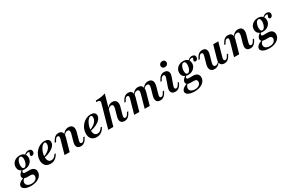

<svg xmlns="http://www.w3.org/2000/svg" viewBox="127 -2072 5527 3695"><g transform="rotate(-30 2890.5 -224.0)"><path d="M154.8 192.7Q100 192.7 58.5 180.6Q16.9 168.5 -5.6 147.2Q-28.2 125.8 -28.2 98.4Q-28.2 64.5 4.4 34.7Q37.1 4.8 98.4 -16.9L113.7 -7.3Q91.1 8.1 78.2 30.6Q65.3 53.2 65.3 76.6Q65.3 115.3 98 137.9Q130.6 160.5 184.7 160.5Q221.8 160.5 250 148Q278.2 135.5 294.4 113.3Q310.5 91.1 310.5 62.1Q310.5 34.7 293.5 21Q276.6 7.3 240.3 7.3H166.1Q121.8 7.3 96.4 -10.1Q71 -27.4 71 -58.9Q71 -85.5 91.1 -112.1Q111.3 -138.7 154 -167.7L166.9 -158.9Q152.4 -145.2 146.4 -135.1Q140.3 -125 140.3 -115.3Q140.3 -101.6 151.2 -94.4Q162.1 -87.1 187.1 -87.1H275Q334.7 -87.1 367.7 -59.3Q400.8 -31.5 400.8 18.5Q400.8 69.4 369.4 108.5Q337.9 147.6 282.3 170.2Q226.6 192.7 154.8 192.7ZM208.1 -146.8Q146 -146.8 109.7 -179.4Q73.4 -212.1 73.4 -268.5Q73.4 -314.5 96.4 -350.4Q119.4 -386.3 158.9 -406.9Q198.4 -427.4 247.6 -427.4Q310.5 -427.4 346.4 -394.8Q382.3 -362.1 382.3 -304.8Q382.3 -259.7 359.7 -224.2Q337.1 -188.7 297.6 -167.7Q258.1 -146.8 208.1 -146.8ZM209.7 -175.8Q225.8 -175.8 240.3 -188.7Q254.8 -201.6 266.1 -223Q277.4 -244.4 283.9 -271.4Q290.3 -298.4 290.3 -327.4Q290.3 -362.1 279 -380.2Q267.7 -398.4 246.8 -398.4Q229.8 -398.4 215.3 -386.7Q200.8 -375 189.9 -354.4Q179 -333.9 172.6 -307.3Q166.1 -280.6 166.1 -250.8Q166.1 -214.5 177.4 -195.2Q188.7 -175.8 209.7 -175.8ZM460.5 -301.6Q446 -301.6 437.5 -309.7Q429 -317.7 429 -331.5Q429 -341.1 433.5 -350.4Q437.9 -359.7 441.9 -368.1Q446 -376.6 446 -383.1Q446 -391.1 440.7 -394.4Q435.5 -397.6 424.2 -397.6Q407.3 -397.6 389.5 -389.5Q371.8 -381.5 356.5 -366.9L346.8 -379.8Q366.9 -403.2 391.1 -415.7Q415.3 -428.2 442.7 -428.2Q475.8 -428.2 495.2 -411.7Q514.5 -395.2 514.5 -366.1Q514.5 -339.5 498.8 -320.6Q483.1 -301.6 460.5 -301.6Z M691.9 11.3Q620.2 11.3 579.8 -31Q539.5 -73.4 539.5 -149.2Q539.5 -204.8 560.5 -255.2Q581.5 -305.6 618.1 -344.8Q654.8 -383.9 702 -406Q749.2 -428.2 802.4 -428.2Q854 -428.2 881.5 -406.9Q908.9 -385.5 908.9 -346Q908.9 -303.2 876.6 -264.5Q844.4 -225.8 785.5 -196Q726.6 -166.1 646.8 -149.2V-172.6Q701.6 -192.7 740.3 -220.6Q779 -248.4 799.2 -282.7Q819.4 -316.9 819.4 -353.2Q819.4 -376.6 811.3 -388.3Q803.2 -400 787.9 -400Q764.5 -400 741.1 -378.2Q717.7 -356.5 698 -321.4Q678.2 -286.3 666.1 -243.5Q654 -200.8 654 -159.7Q654 -100.8 675.8 -70.6Q697.6 -40.3 737.9 -40.3Q771 -40.3 797.6 -58.9Q824.2 -77.4 846 -115.3H874.2Q843.5 -52.4 798 -20.6Q752.4 11.3 691.9 11.3Z M1364.5 11.3Q1325 11.3 1301.6 -6.5Q1278.2 -24.2 1272.6 -56.5Q1266.9 -88.7 1279 -133.1L1321.8 -287.1Q1333.9 -332.3 1324.6 -355.6Q1315.3 -379 1284.7 -379Q1259.7 -379 1237.9 -364.1Q1216.1 -349.2 1198.4 -318.5L1191.9 -334.7Q1218.5 -381.5 1254.8 -404.8Q1291.1 -428.2 1335.5 -428.2Q1399.2 -428.2 1424.6 -384.3Q1450 -340.3 1429 -266.1L1384.7 -106.5Q1375.8 -73.4 1382.3 -55.2Q1388.7 -37.1 1409.7 -37.1Q1427.4 -37.1 1443.1 -50.4Q1458.9 -63.7 1473.4 -90.3L1487.9 -118.5H1517.7L1499.2 -84.7Q1483.1 -54 1463.3 -32.7Q1443.5 -11.3 1419.4 0Q1395.2 11.3 1364.5 11.3ZM1004.8 0 1091.9 -310.5Q1101.6 -342.7 1095.2 -361.3Q1088.7 -379.8 1066.9 -379.8Q1049.2 -379.8 1033.5 -366.5Q1017.7 -353.2 1004 -325.8L988.7 -297.6H959.7L977.4 -332.3Q993.5 -362.9 1013.3 -384.3Q1033.1 -405.6 1057.7 -416.9Q1082.3 -428.2 1112.1 -428.2Q1151.6 -428.2 1175 -410.1Q1198.4 -391.9 1204.4 -359.7Q1210.5 -327.4 1198.4 -283.9L1118.5 0Z M1717.7 11.3Q1646 11.3 1605.6 -31Q1565.3 -73.4 1565.3 -149.2Q1565.3 -204.8 1586.3 -255.2Q1607.3 -305.6 1644 -344.8Q1680.6 -383.9 1727.8 -406Q1775 -428.2 1828.2 -428.2Q1879.8 -428.2 1907.3 -406.9Q1934.7 -385.5 1934.7 -346Q1934.7 -303.2 1902.4 -264.5Q1870.2 -225.8 1811.3 -196Q1752.4 -166.1 1672.6 -149.2V-172.6Q1727.4 -192.7 1766.1 -220.6Q1804.8 -248.4 1825 -282.7Q1845.2 -316.9 1845.2 -353.2Q1845.2 -376.6 1837.1 -388.3Q1829 -400 1813.7 -400Q1790.3 -400 1766.9 -378.2Q1743.5 -356.5 1723.8 -321.4Q1704 -286.3 1691.9 -243.5Q1679.8 -200.8 1679.8 -159.7Q1679.8 -100.8 1701.6 -70.6Q1723.4 -40.3 1763.7 -40.3Q1796.8 -40.3 1823.4 -58.9Q1850 -77.4 1871.8 -115.3H1900Q1869.4 -52.4 1823.8 -20.6Q1778.2 11.3 1717.7 11.3Z M1975.8 0 2116.1 -502.4Q2125 -532.3 2121.8 -548.4Q2118.5 -564.5 2100 -571.4Q2081.5 -578.2 2041.9 -579L2050 -608.1Q2117.7 -608.9 2171 -616.9Q2224.2 -625 2268.5 -641.1L2089.5 0ZM2335.5 11.3Q2296 11.3 2272.6 -6.5Q2249.2 -24.2 2243.1 -56.9Q2237.1 -89.5 2249.2 -133.1L2291.9 -287.1Q2304.8 -332.3 2295.6 -355.6Q2286.3 -379 2255.6 -379Q2232.3 -379 2212.5 -365.3Q2192.7 -351.6 2176.6 -324.2L2174.2 -339.5Q2199.2 -383.9 2232.7 -406Q2266.1 -428.2 2308.9 -428.2Q2371 -428.2 2395.6 -383.9Q2420.2 -339.5 2400 -266.1L2355.6 -106.5Q2346 -73.4 2352.4 -55.2Q2358.9 -37.1 2380.6 -37.1Q2398.4 -37.1 2414.1 -50.4Q2429.8 -63.7 2443.5 -90.3L2458.9 -118.5H2487.9L2470.2 -84.7Q2454 -54 2434.3 -32.7Q2414.5 -11.3 2390.3 0Q2366.1 11.3 2335.5 11.3Z M3131.5 11.3Q3091.9 11.3 3068.5 -6.5Q3045.2 -24.2 3039.5 -56.9Q3033.9 -89.5 3045.2 -133.1L3088.7 -287.1Q3100.8 -333.1 3091.9 -356Q3083.1 -379 3053.2 -379Q3029 -379 3007.7 -364.1Q2986.3 -349.2 2969.4 -319.4L2962.9 -334.7Q2988.7 -381.5 3024.2 -404.8Q3059.7 -428.2 3103.2 -428.2Q3145.2 -428.2 3170.6 -408.1Q3196 -387.9 3202.8 -351.6Q3209.7 -315.3 3196 -266.1L3151.6 -106.5Q3141.9 -73.4 3148.4 -55.2Q3154.8 -37.1 3176.6 -37.1Q3194.4 -37.1 3210.1 -50.4Q3225.8 -63.7 3239.5 -90.3L3254.8 -118.5H3283.9L3266.1 -84.7Q3250 -54 3230.2 -32.7Q3210.5 -11.3 3186.3 0Q3162.1 11.3 3131.5 11.3ZM2552.4 0 2639.5 -310.5Q2649.2 -342.7 2642.7 -361.3Q2636.3 -379.8 2614.5 -379.8Q2597.6 -379.8 2581.5 -366.5Q2565.3 -353.2 2551.6 -325.8L2536.3 -297.6H2507.3L2525 -332.3Q2541.1 -362.9 2560.9 -384.3Q2580.6 -405.6 2605.2 -416.9Q2629.8 -428.2 2659.7 -428.2Q2700 -428.2 2723 -410.1Q2746 -391.9 2752 -359.7Q2758.1 -327.4 2746 -283.9L2666.1 0ZM2785.5 0 2865.3 -287.1Q2878.2 -333.1 2869 -356Q2859.7 -379 2829.8 -379Q2805.6 -379 2784.3 -364.1Q2762.9 -349.2 2746 -319.4L2739.5 -334.7Q2765.3 -381.5 2800.8 -404.8Q2836.3 -428.2 2879.8 -428.2Q2921.8 -428.2 2947.2 -408.1Q2972.6 -387.9 2979.8 -351.6Q2987.1 -315.3 2972.6 -266.1L2898.4 0Z M3463.7 11.3Q3424.2 11.3 3399.6 -7.3Q3375 -25.8 3369.4 -58.5Q3363.7 -91.1 3378.2 -133.1L3439.5 -309.7Q3451.6 -341.1 3444.8 -360.5Q3437.9 -379.8 3415.3 -379.8Q3398.4 -379.8 3382.3 -366.5Q3366.1 -353.2 3351.6 -325.8L3337.1 -297.6H3308.1L3325.8 -332.3Q3352.4 -382.3 3384.7 -405.2Q3416.9 -428.2 3460.5 -428.2Q3500.8 -428.2 3525 -409.7Q3549.2 -391.1 3555.2 -358.5Q3561.3 -325.8 3546 -283.1L3483.9 -106.5Q3472.6 -75.8 3479.4 -56.5Q3486.3 -37.1 3508.9 -37.1Q3543.5 -37.1 3571.8 -90.3L3587.1 -118.5H3616.1L3598.4 -84.7Q3571.8 -34.7 3539.5 -11.7Q3507.3 11.3 3463.7 11.3ZM3525.8 -499.2Q3497.6 -499.2 3479.4 -516.1Q3461.3 -533.1 3461.3 -558.9Q3461.3 -587.9 3482.7 -607.3Q3504 -626.6 3535.5 -626.6Q3563.7 -626.6 3581.5 -610.1Q3599.2 -593.5 3599.2 -567.7Q3599.2 -538.7 3577.8 -519Q3556.5 -499.2 3525.8 -499.2Z M3787.9 192.7Q3733.1 192.7 3691.5 180.6Q3650 168.5 3627.4 147.2Q3604.8 125.8 3604.8 98.4Q3604.8 64.5 3637.5 34.7Q3670.2 4.8 3731.5 -16.9L3746.8 -7.3Q3724.2 8.1 3711.3 30.6Q3698.4 53.2 3698.4 76.6Q3698.4 115.3 3731 137.9Q3763.7 160.5 3817.7 160.5Q3854.8 160.5 3883.1 148Q3911.3 135.5 3927.4 113.3Q3943.5 91.1 3943.5 62.1Q3943.5 34.7 3926.6 21Q3909.7 7.3 3873.4 7.3H3799.2Q3754.8 7.3 3729.4 -10.1Q3704 -27.4 3704 -58.9Q3704 -85.5 3724.2 -112.1Q3744.4 -138.7 3787.1 -167.7L3800 -158.9Q3785.5 -145.2 3779.4 -135.1Q3773.4 -125 3773.4 -115.3Q3773.4 -101.6 3784.3 -94.4Q3795.2 -87.1 3820.2 -87.1H3908.1Q3967.7 -87.1 4000.8 -59.3Q4033.9 -31.5 4033.9 18.5Q4033.9 69.4 4002.4 108.5Q3971 147.6 3915.3 170.2Q3859.7 192.7 3787.9 192.7ZM3841.1 -146.8Q3779 -146.8 3742.7 -179.4Q3706.5 -212.1 3706.5 -268.5Q3706.5 -314.5 3729.4 -350.4Q3752.4 -386.3 3791.9 -406.9Q3831.5 -427.4 3880.6 -427.4Q3943.5 -427.4 3979.4 -394.8Q4015.3 -362.1 4015.3 -304.8Q4015.3 -259.7 3992.7 -224.2Q3970.2 -188.7 3930.6 -167.7Q3891.1 -146.8 3841.1 -146.8ZM3842.7 -175.8Q3858.9 -175.8 3873.4 -188.7Q3887.9 -201.6 3899.2 -223Q3910.5 -244.4 3916.9 -271.4Q3923.4 -298.4 3923.4 -327.4Q3923.4 -362.1 3912.1 -380.2Q3900.8 -398.4 3879.8 -398.4Q3862.9 -398.4 3848.4 -386.7Q3833.9 -375 3823 -354.4Q3812.1 -333.9 3805.6 -307.3Q3799.2 -280.6 3799.2 -250.8Q3799.2 -214.5 3810.5 -195.2Q3821.8 -175.8 3842.7 -175.8ZM4093.5 -301.6Q4079 -301.6 4070.6 -309.7Q4062.1 -317.7 4062.1 -331.5Q4062.1 -341.1 4066.5 -350.4Q4071 -359.7 4075 -368.1Q4079 -376.6 4079 -383.1Q4079 -391.1 4073.8 -394.4Q4068.5 -397.6 4057.3 -397.6Q4040.3 -397.6 4022.6 -389.5Q4004.8 -381.5 3989.5 -366.9L3979.8 -379.8Q4000 -403.2 4024.2 -415.7Q4048.4 -428.2 4075.8 -428.2Q4108.9 -428.2 4128.2 -411.7Q4147.6 -395.2 4147.6 -366.1Q4147.6 -339.5 4131.9 -320.6Q4116.1 -301.6 4093.5 -301.6Z M4334.7 11.3Q4292.7 11.3 4267.3 -8.9Q4241.9 -29 4234.7 -65.3Q4227.4 -101.6 4241.9 -150.8L4286.3 -310.5Q4295.2 -343.5 4289.1 -361.7Q4283.1 -379.8 4261.3 -379.8Q4243.5 -379.8 4227.8 -366.5Q4212.1 -353.2 4197.6 -325.8L4183.1 -297.6H4153.2L4171.8 -332.3Q4187.9 -362.9 4207.7 -383.9Q4227.4 -404.8 4252 -416.5Q4276.6 -428.2 4306.5 -428.2Q4346 -428.2 4369.4 -410.1Q4392.7 -391.9 4398.8 -359.7Q4404.8 -327.4 4391.9 -283.9L4349.2 -129.8Q4336.3 -84.7 4346 -60.9Q4355.6 -37.1 4385.5 -37.1Q4410.5 -37.1 4431 -52.4Q4451.6 -67.7 4467.7 -97.6L4475 -82.3Q4449.2 -35.5 4414.1 -12.1Q4379 11.3 4334.7 11.3ZM4554.8 11.3Q4514.5 11.3 4491.1 -6.5Q4467.7 -24.2 4462.1 -56.9Q4456.5 -89.5 4468.5 -133.1L4548.4 -416.9H4661.3L4574.2 -106.5Q4565.3 -73.4 4571.8 -55.2Q4578.2 -37.1 4600 -37.1Q4617.7 -37.1 4633.1 -50.4Q4648.4 -63.7 4662.9 -90.3L4678.2 -118.5H4707.3L4688.7 -84.7Q4673.4 -54 4653.6 -32.7Q4633.9 -11.3 4609.7 0Q4585.5 11.3 4554.8 11.3Z M5131.5 11.3Q5091.9 11.3 5068.5 -6.5Q5045.2 -24.2 5039.5 -56.5Q5033.9 -88.7 5046 -133.1L5088.7 -287.1Q5100.8 -332.3 5091.5 -355.6Q5082.3 -379 5051.6 -379Q5026.6 -379 5004.8 -364.1Q4983.1 -349.2 4965.3 -318.5L4958.9 -334.7Q4985.5 -381.5 5021.8 -404.8Q5058.1 -428.2 5102.4 -428.2Q5166.1 -428.2 5191.5 -384.3Q5216.9 -340.3 5196 -266.1L5151.6 -106.5Q5142.7 -73.4 5149.2 -55.2Q5155.6 -37.1 5176.6 -37.1Q5194.4 -37.1 5210.1 -50.4Q5225.8 -63.7 5240.3 -90.3L5254.8 -118.5H5284.7L5266.1 -84.7Q5250 -54 5230.2 -32.7Q5210.5 -11.3 5186.3 0Q5162.1 11.3 5131.5 11.3ZM4771.8 0 4858.9 -310.5Q4868.5 -342.7 4862.1 -361.3Q4855.6 -379.8 4833.9 -379.8Q4816.1 -379.8 4800.4 -366.5Q4784.7 -353.2 4771 -325.8L4755.6 -297.6H4726.6L4744.4 -332.3Q4760.5 -362.9 4780.2 -384.3Q4800 -405.6 4824.6 -416.9Q4849.2 -428.2 4879 -428.2Q4918.5 -428.2 4941.9 -410.1Q4965.3 -391.9 4971.4 -359.7Q4977.4 -327.4 4965.3 -283.9L4885.5 0Z M5449.2 192.7Q5394.4 192.7 5352.8 180.6Q5311.3 168.5 5288.7 147.2Q5266.1 125.8 5266.1 98.4Q5266.1 64.5 5298.8 34.7Q5331.5 4.8 5392.7 -16.9L5408.1 -7.3Q5385.5 8.1 5372.6 30.6Q5359.7 53.2 5359.7 76.6Q5359.7 115.3 5392.3 137.9Q5425 160.5 5479 160.5Q5516.1 160.5 5544.4 148Q5572.6 135.5 5588.7 113.3Q5604.8 91.1 5604.8 62.1Q5604.8 34.7 5587.9 21Q5571 7.3 5534.7 7.3H5460.5Q5416.1 7.3 5390.7 -10.1Q5365.3 -27.4 5365.3 -58.9Q5365.3 -85.5 5385.5 -112.1Q5405.6 -138.7 5448.4 -167.7L5461.3 -158.9Q5446.8 -145.2 5440.7 -135.1Q5434.7 -125 5434.7 -115.3Q5434.7 -101.6 5445.6 -94.4Q5456.5 -87.1 5481.5 -87.1H5569.4Q5629 -87.1 5662.1 -59.3Q5695.2 -31.5 5695.2 18.5Q5695.2 69.4 5663.7 108.5Q5632.3 147.6 5576.6 170.2Q5521 192.7 5449.2 192.7ZM5502.4 -146.8Q5440.3 -146.8 5404 -179.4Q5367.7 -212.1 5367.7 -268.5Q5367.7 -314.5 5390.7 -350.4Q5413.7 -386.3 5453.2 -406.9Q5492.7 -427.4 5541.9 -427.4Q5604.8 -427.4 5640.7 -394.8Q5676.6 -362.1 5676.6 -304.8Q5676.6 -259.7 5654 -224.2Q5631.5 -188.7 5591.9 -167.7Q5552.4 -146.8 5502.4 -146.8ZM5504 -175.8Q5520.2 -175.8 5534.7 -188.7Q5549.2 -201.6 5560.5 -223Q5571.8 -244.4 5578.2 -271.4Q5584.7 -298.4 5584.7 -327.4Q5584.7 -362.1 5573.4 -380.2Q5562.1 -398.4 5541.1 -398.4Q5524.2 -398.4 5509.7 -386.7Q5495.2 -375 5484.3 -354.4Q5473.4 -333.9 5466.9 -307.3Q5460.5 -280.6 5460.5 -250.8Q5460.5 -214.5 5471.8 -195.2Q5483.1 -175.8 5504 -175.8ZM5754.8 -301.6Q5740.3 -301.6 5731.9 -309.7Q5723.4 -317.7 5723.4 -331.5Q5723.4 -341.1 5727.8 -350.4Q5732.3 -359.7 5736.3 -368.1Q5740.3 -376.6 5740.3 -383.1Q5740.3 -391.1 5735.1 -394.4Q5729.8 -397.6 5718.5 -397.6Q5701.6 -397.6 5683.9 -389.5Q5666.1 -381.5 5650.8 -366.9L5641.1 -379.8Q5661.3 -403.2 5685.5 -415.7Q5709.7 -428.2 5737.1 -428.2Q5770.2 -428.2 5789.5 -411.7Q5808.9 -395.2 5808.9 -366.1Q5808.9 -339.5 5793.1 -320.6Q5777.4 -301.6 5754.8 -301.6Z"/></g></svg>

Font: Playfair 5pt SemiExpanded Light
Style: Bold Italic
Weight: 700
Italic angle: -15.6°
Version: Version 2.001;gftools[0.9.30]